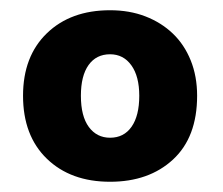

<svg xmlns="http://www.w3.org/2000/svg" viewBox="-20 -643 436 375"><path d="M365 -456Q365 -375 318 -331.5Q271 -288 195 -288Q118 -288 71.5 -333Q25 -378 25 -456Q25 -533 71.5 -578Q118 -623 195 -623Q233 -623 264 -611Q295 -599 317.5 -577.5Q340 -556 352.5 -525Q365 -494 365 -456ZM195 -537Q168 -537 153 -516Q138 -495 138 -456Q138 -416 153.5 -395Q169 -374 195 -374Q222 -374 237 -395.5Q252 -417 252 -456Q252 -494 236.5 -515.5Q221 -537 195 -537Z"/></svg>

Font: Baloo Chettan 2 ExtraBold
Style: Regular
Weight: 800
Designer: Maithili Shingre, Unnati Kotecha and Ek Type
Foundry: Ek Type
Version: Version 1.640;hotconv 1.0.111;makeotfexe 2.5.65597; ttfautoh